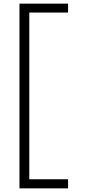

<svg xmlns="http://www.w3.org/2000/svg" viewBox="-20 -844 474 1055"><path d="M87 191V-824H354V-775H141V141H354V191Z"/></svg>

Font: Be Vietnam Pro ExtraLight
Style: Regular
Weight: 200
Designer: Lam Bao, Tony Le, Vietanh Nguyen
Foundry: Yellow Type Foundry
Version: Version 1.002; ttfautohint (v1.8.3)